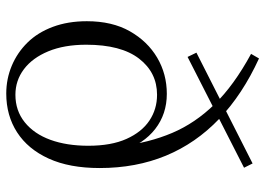

<svg xmlns="http://www.w3.org/2000/svg" viewBox="-140 -714 868 629"><g transform="rotate(90 294.5 -400.0)"><path d="M287 14Q239 14 196 -4Q153 -22 120 -55.5Q87 -89 68.5 -138.5Q50 -188 50 -250Q50 -333 83 -391Q116 -449 169.5 -480.5Q223 -512 288 -512Q354 -512 403 -474Q452 -436 475 -366L459 -362Q448 -454 416 -529.5Q384 -605 322 -668.5Q260 -732 157 -788L172 -814Q290 -760 370 -683.5Q450 -607 490.5 -509Q531 -411 531 -292Q531 -193 500 -125Q469 -57 414 -21.5Q359 14 287 14ZM291 -16Q343 -16 381 -46.5Q419 -77 438.5 -130.5Q458 -184 458 -255Q458 -330 435.5 -380Q413 -430 375.5 -455Q338 -480 291 -480Q218 -480 172.5 -421Q127 -362 127 -248Q127 -176 148.5 -124Q170 -72 207 -44Q244 -16 291 -16ZM167 -580 153 -609 516 -793 530 -765Z"/></g></svg>

Font: Noto Serif KR ExtraLight Light
Style: Regular
Weight: 300
Version: Version 2.003-H1;hotconv 1.1.1;makeotfexe 2.6.0